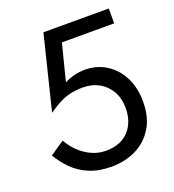

<svg xmlns="http://www.w3.org/2000/svg" viewBox="-130 -801 824 911"><g transform="rotate(-20 282.0 -345.0)"><path d="M524 -230Q524 -300 497 -353Q470 -406 422.5 -436Q375 -466 315 -466Q261 -466 211 -440L258 -625H522V-700H192L100 -327Q136 -352 163.5 -365.5Q191 -379 218.5 -384.5Q246 -390 279 -390Q324 -390 359.5 -370Q395 -350 415.5 -314Q436 -278 436 -230Q436 -158 395 -114Q354 -70 279 -70Q241 -70 206 -86.5Q171 -103 144.5 -129.5Q118 -156 102 -186L30 -137Q53 -97 86.5 -63.5Q120 -30 167.5 -10Q215 10 279 10Q347 10 402.5 -17Q458 -44 491 -97.5Q524 -151 524 -230Z"/></g></svg>

Font: Jost-400-Book
Style: Regular
Weight: 400
Version: Version 3.200; ttfautohint (v0.97) -l 8 -r 50 -G 200 -x 14 -